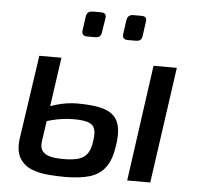

<svg xmlns="http://www.w3.org/2000/svg" viewBox="-51 -744 828 804"><g transform="rotate(5 363.0 -342.0)"><path d="M193 -488 142 -132Q139 -110 145.5 -97.5Q152 -85 165.5 -78Q179 -71 197.5 -68.5Q216 -66 237 -66Q278 -66 302 -73.5Q326 -81 339 -100Q352 -119 356 -154Q361 -185 355 -203Q349 -221 328.5 -228.5Q308 -236 267 -236Q223 -236 176.5 -224.5Q130 -213 82 -188L91 -249Q138 -275 185 -289Q232 -303 276 -303Q352 -303 393 -288.5Q434 -274 448 -239Q462 -204 453 -144Q445 -84 421.5 -51Q398 -18 356.5 -5Q315 8 250 8Q218 8 180.5 5Q143 2 111 -10.5Q79 -23 60.5 -52Q42 -81 48 -133L100 -488ZM678 -488 609 0H512L580 -488ZM339 -692Q354 -692 359 -686Q364 -680 362 -668L353 -611Q352 -598 345.5 -592Q339 -586 326 -586H293Q268 -586 271 -610L279 -667Q281 -680 287.5 -686Q294 -692 308 -692ZM510 -692Q525 -692 529.5 -686Q534 -680 532 -668L524 -611Q523 -598 516.5 -592Q510 -586 496 -586H463Q439 -586 442 -610L450 -668Q452 -680 458.5 -686Q465 -692 479 -692Z"/></g></svg>

Font: Exo 2 Medium
Style: Italic
Weight: 500
Italic angle: -8°
Designer: Natanael Gama
Foundry: Natanael Gama
Version: Version 2.010